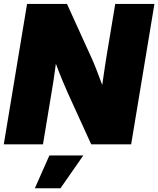

<svg xmlns="http://www.w3.org/2000/svg" viewBox="-23 -748 821 995"><path d="M-3.4 0 117.2 -727.5H324.2L454.1 -441.9Q463.4 -421.4 477.8 -384.3Q492.2 -347.2 506.8 -307.6Q513.2 -352.1 519.3 -393.6Q525.4 -435.1 529.8 -460.9L574.2 -727.5H777.3L656.7 0H449.7L328.6 -265.6Q317.4 -290.5 300.8 -330.3Q284.2 -370.1 266.6 -417.5Q260.3 -368.2 253.9 -327.9Q247.6 -287.6 243.7 -265.6L199.7 0ZM157.7 227.5 232.9 57.6H408.7L290.5 227.5Z"/></svg>

Font: Inter Display Black
Style: Italic
Weight: 900
Italic angle: -9.39999°
Designer: Rasmus Andersson
Foundry: rsms
Version: Version 4.000;git-a52131595